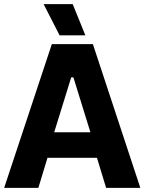

<svg xmlns="http://www.w3.org/2000/svg" viewBox="-27 -915 703 935"><path d="M-6.8 0H159.8L204.2 -146.4H445.2L489.8 0H656.4L425.4 -700H225.4ZM237 -271 319.8 -538.4H330.4L413.2 -271ZM263.2 -742.8H388.8L327 -895H185.4Z"/></svg>

Font: Fixel Variable
Style: Regular
Weight: 100
Width: 3
Designer: AlfaBravo + MacPaw
Foundry: Kyrylo Tkachov, Marchela Mozhyna, Serhii Makarenko, Maria Weinstein, Zakhar Kryvoshyya
Version: Version 1.211